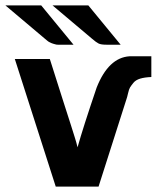

<svg xmlns="http://www.w3.org/2000/svg" viewBox="-46 -691 608 713"><path d="M9 -472H139Q165 -389 187 -321Q209 -253 217 -227.5Q225 -202 231.5 -181.5Q238 -161 242 -144Q262 -216 313 -366Q357 -477 435 -482H450H516V-405Q491 -404 474.5 -399Q458 -394 449.5 -383.5Q441 -373 437 -366.5Q433 -360 429.5 -344.5Q426 -329 424 -324L320 2H161ZM-26 -671H107L227 -525H194Q191 -525 185 -525Q179 -525 176.5 -525Q174 -525 169 -525Q164 -525 161 -526Q158 -527 153.5 -528Q149 -529 146 -530.5Q143 -532 138.5 -534Q134 -536 130 -539.5Q126 -543 121 -547ZM149 -671H282L402 -525H349Q329 -525 320 -529.5Q311 -534 296 -547Z"/></svg>

Font: Coval
Style: Bold
Weight: 700
Foundry: Context Ltd
Version: Version 001.000